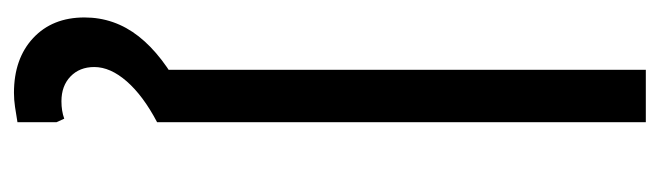

<svg xmlns="http://www.w3.org/2000/svg" viewBox="-355 -385 945 275"><g transform="rotate(90 117.5 -247.5)"><path d="M80 0V-700H155V0ZM113 205Q64 205 34.5 177.5Q5 150 5 104Q5 61 32 26.5Q59 -8 113 -36L155 0Q117 20 96.5 43.5Q76 67 76 90Q76 111 89.5 124Q103 137 125 137Q139 137 150 133L155 144V200Q143 202 133 203.5Q123 205 113 205Z"/></g></svg>

Font: Fustat
Style: Regular
Weight: 400
Designer: Mohamed Gaber, Khaled Hosny, Laura Garcia Mut
Foundry: Kief Type Foundry, Alif Type Foundry, Hard Type Foundry
Version: Version 1.007